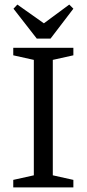

<svg xmlns="http://www.w3.org/2000/svg" viewBox="-20 -820 379 840"><path d="M38 0V-33L128 -53V-558L38 -578V-611H301V-578L211 -558V-53L301 -33V0ZM141 -651 39 -782 56 -800 172 -718 283 -800 301 -782 201 -651Z"/></svg>

Font: Manuale
Style: Regular
Weight: 400
Designer: Eduardo Tunni / Pablo Cosgaya
Foundry: Eduardo Tunni / Pablo Cosgaya
Version: Version 1.002